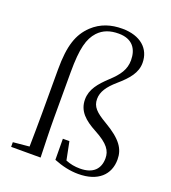

<svg xmlns="http://www.w3.org/2000/svg" viewBox="-148 -923 934 1047"><g transform="rotate(20 319.0 -399.5)"><path d="M125 0H203C201 -75 198 -152 198 -227V-493C198 -634 216 -693 254 -735C285 -768 324 -781 373 -781C453 -781 485 -732 485 -667C485 -613 458 -575 408 -529C359 -483 322 -440 322 -381C322 -313 368 -274 433 -239C516 -195 537 -160 537 -117C537 -57 502 -17 425 -17C394 -17 368 -22 341 -33L320 -138H282L283 -16C331 3 377 14 426 14C540 14 601 -45 601 -133C601 -194 571 -241 472 -299C409 -336 383 -361 383 -406C383 -448 408 -484 455 -525C513 -575 549 -618 549 -675C549 -757 488 -813 382 -813C318 -813 260 -796 211 -750C154 -695 128 -624 128 -484V-227C128 -164 127 -99 126 -36L32 -27V0Z"/></g></svg>

Font: Noto Serif CJK SC Light
Style: Regular
Weight: 300
Designer: Ryoko NISHIZUKA 西塚涼子 (kana & ideographs); Frank Grießhammer (Latin, Greek & Cyrillic); Wenlong ZHANG 张文龙 (bopomofo); San
Foundry: Adobe
Version: Version 2.001;hotconv 1.1.0;makeotfexe 2.6.0